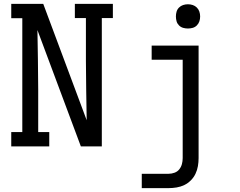

<svg xmlns="http://www.w3.org/2000/svg" viewBox="-20 -755 1240 990"><path d="M38 0V-74H95V-661H38V-735H203L427 -135Q426 -211 424.5 -287.5Q423 -364 423 -441V-662H366V-735H562V-662H505V0H397L173 -600Q174 -524 175.5 -447.5Q177 -371 177 -294V-74H234V0ZM711 215V141H850Q865 141 880 135.5Q895 130 904.5 118Q914 106 918 91Q922 76 922 60V-447H762V-520H1004V60Q1004 81 1000.5 101.5Q997 122 988 141Q979 160 964 175Q949 190 930.5 199Q912 208 891 211.5Q870 215 850 215ZM949 -608Q936 -608 924 -611.5Q912 -615 903 -624Q894 -633 890.5 -645Q887 -657 887 -670Q887 -683 890.5 -695Q894 -707 903 -716Q912 -725 924 -729Q936 -733 949 -733Q962 -733 974 -729Q986 -725 995 -716Q1004 -707 1008 -695Q1012 -683 1012 -670Q1012 -657 1008 -645Q1004 -633 995 -624Q986 -615 974 -611.5Q962 -608 949 -608Z"/></svg>

Font: Iosevka Plex Etoile
Style: Regular
Weight: 400
Designer: Belleve Invis
Foundry: Belleve Invis
Version: Version 25.1.1; ttfautohint (v1.8.4)